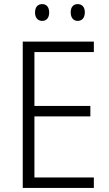

<svg xmlns="http://www.w3.org/2000/svg" viewBox="-20 -1010 534 937"><path d="M151 -949C151 -924 164 -908 186 -908C207 -908 220 -923 220 -949C220 -975 207 -990 186 -990C164 -990 151 -975 151 -949ZM325 -950C325 -924 338 -908 359 -908C381 -908 394 -924 394 -950C394 -975 381 -990 359 -990C338 -990 325 -975 325 -950ZM438 -93V-144H148V-442H421V-493H148V-756H438V-807H91V-93Z"/></svg>

Font: Noto Sans Kannada UI SemiCondensed Light
Style: Regular
Weight: 300
Width: 4
Designer: Jelle Bosma - Monotype Design Team
Foundry: Monotype Imaging Inc.
Version: Version 2.005